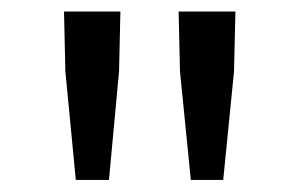

<svg xmlns="http://www.w3.org/2000/svg" viewBox="-20 -791 514 329"><path d="M109.9 -482.7 92 -668.7 89.7 -771.2H186.3L184 -668.7L166.7 -482.7ZM307 -482.7 288.4 -668.7 286.1 -771.2H383.4L381 -668.7L362.5 -482.7Z"/></svg>

Font: Noto Sans TC Thin
Style: Regular
Weight: 100
Designer: Ryoko NISHIZUKA 西塚涼子 (kana, bopomofo & ideographs); Paul D. Hunt (Latin, Greek & Cyrillic); Sandoll Communications 산돌커뮤니
Foundry: Adobe
Version: Version 2.004-H2;hotconv 1.0.118;makeotfexe 2.5.65603